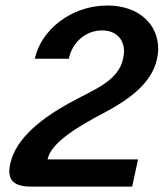

<svg xmlns="http://www.w3.org/2000/svg" viewBox="-20 -687 602 707"><path d="M433.3 -470.8C415.8 -387.5 324.2 -356.7 236.7 -308.3C140.8 -255.8 38.3 -180.8 17.5 -83.3C15.8 -74.2 14.2 -65 14.2 -56.7C14.2 -26.7 29.2 0 91.7 0H466.7L488.3 -100H155C167.5 -160.8 263.3 -219.2 361.7 -270.8C450 -317.5 539.2 -378.3 558.3 -470.8C560.8 -483.3 562.5 -495.8 562.5 -507.5C562.5 -595 494.2 -666.7 375 -666.7C240 -666.7 130 -574.2 108.3 -470.8H233.3C246.7 -533.3 297.5 -575 355.8 -575C405 -575 436.7 -545 436.7 -497.5C436.7 -489.2 435 -480 433.3 -470.8Z"/></svg>

Font: BoonHome
Style: Bold Oblique
Weight: 700
Italic angle: -12°
Designer: Sungsit Sawaiwan
Foundry: Sungsit Sawaiwan
Version: Version 0.2